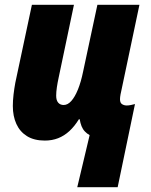

<svg xmlns="http://www.w3.org/2000/svg" viewBox="-20 -573 625 796"><path d="M300.3 203.1 351.6 -12.7Q340.3 -19 331.8 -28.1Q323.2 -37.1 318.1 -49.8Q313 -62.5 310.5 -78.6H307.1Q289.1 -49.3 267.6 -29.5Q246.1 -9.8 220.9 0Q195.8 9.8 166 9.8Q121.6 9.8 92 -8.5Q62.5 -26.9 47.9 -59.1Q33.2 -91.3 33.2 -133.8Q33.2 -155.3 36.1 -180.9Q39.1 -206.5 43.5 -230L112.3 -553.2H286.6L222.7 -249Q218.8 -231.4 215.8 -211.4Q212.9 -191.4 212.9 -176.3Q212.9 -157.2 221.2 -147.5Q229.5 -137.7 244.1 -137.7Q260.7 -137.7 275.6 -154.3Q290.5 -170.9 303.2 -202.1Q315.9 -233.4 324.7 -276.9L383.8 -553.2H558.1L484.4 -203.6Q481.9 -193.8 479.7 -181.6Q477.5 -169.4 477.5 -161.6Q477.5 -146.5 486.1 -141.1Q494.6 -135.7 505.4 -135.7Q512.7 -135.7 522.2 -137.5Q531.7 -139.2 539.6 -141.6L467.8 203.1Z"/></svg>

Font: Open Sans SemiCondensed ExtraBold
Style: Italic
Weight: 800
Width: 4
Italic angle: -12°
Designer: Monotype Design Team
Foundry: Monotype Imaging Inc.
Version: Version 3.003